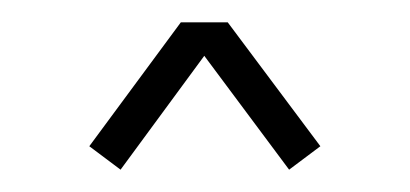

<svg xmlns="http://www.w3.org/2000/svg" viewBox="-20 -720 367 172"><path d="M267 -589 184 -700H142L60 -589L88 -568L163 -670L239 -568Z"/></svg>

Font: Space Cowgirl Thin
Style: Regular
Weight: 100
Designer: Valery Marier
Foundry: Valery Marier
Version: Version 1.000;hotconv 1.0.109;makeotfexe 2.5.65596